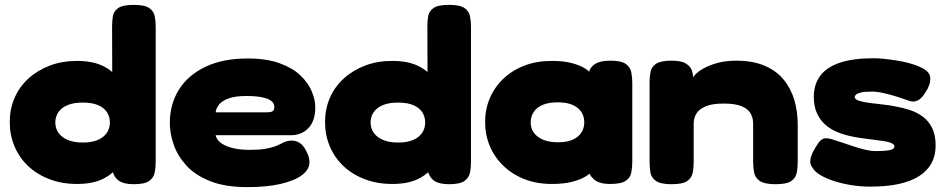

<svg xmlns="http://www.w3.org/2000/svg" viewBox="-20 -748 3880 788"><path d="M296 7Q234 7 183 -12.5Q132 -32 95.5 -66.5Q59 -101 39.5 -147.5Q20 -194 20 -247Q20 -300 39.5 -345.5Q59 -391 96 -425Q133 -459 183.5 -478.5Q234 -498 296 -498Q360 -498 402 -477.5Q444 -457 468 -422.5Q492 -388 502 -343.5Q512 -299 512 -252Q513 -200 503 -153Q493 -106 469 -70.5Q445 -35 403 -14Q361 7 296 7ZM320 -163Q358 -163 382.5 -174Q407 -185 419 -203.5Q431 -222 431 -245Q431 -269 419 -287.5Q407 -306 382.5 -316.5Q358 -327 319 -327Q282 -327 257 -316.5Q232 -306 219.5 -287.5Q207 -269 207 -245Q207 -222 219.5 -203.5Q232 -185 257.5 -174Q283 -163 320 -163ZM529 8Q488 8 467.5 -6.5Q447 -21 442 -47L440 -637Q440 -659 443 -680Q446 -701 464.5 -714.5Q483 -728 528 -728Q574 -728 592.5 -715Q611 -702 615 -681.5Q619 -661 619 -638V-83Q619 -61 615 -40Q611 -19 592.5 -5.5Q574 8 529 8Z M995 20Q904 20 842.5 -4.5Q781 -29 745 -68.5Q709 -108 693 -154Q677 -200 677 -243Q677 -320 714 -379.5Q751 -439 822.5 -473.5Q894 -508 996 -508Q1074 -508 1127.5 -488.5Q1181 -469 1213 -438.5Q1245 -408 1259.5 -373Q1274 -338 1274 -308Q1274 -252 1246 -222.5Q1218 -193 1174 -193H865Q868 -177 884 -163.5Q900 -150 930.5 -141.5Q961 -133 1006 -133Q1043 -133 1067 -137Q1091 -141 1106.5 -146.5Q1122 -152 1133 -158Q1144 -164 1154 -167.5Q1164 -171 1177 -171Q1195 -171 1210 -161.5Q1225 -152 1237 -128Q1244 -115 1247 -104Q1250 -93 1250 -82Q1250 -52 1219 -29Q1188 -6 1131 7Q1074 20 995 20ZM865 -287H1076Q1090 -287 1098 -291Q1106 -295 1106 -309Q1106 -324 1093 -334Q1080 -344 1054.5 -349Q1029 -354 990 -354Q948 -354 921 -345Q894 -336 880.5 -320.5Q867 -305 865 -287Z M1590 7Q1528 7 1477 -12.5Q1426 -32 1389.5 -66.5Q1353 -101 1333.5 -147.5Q1314 -194 1314 -247Q1314 -300 1333.5 -345.5Q1353 -391 1390 -425Q1427 -459 1477.5 -478.5Q1528 -498 1590 -498Q1654 -498 1696 -477.5Q1738 -457 1762 -422.5Q1786 -388 1796 -343.5Q1806 -299 1806 -252Q1807 -200 1797 -153Q1787 -106 1763 -70.5Q1739 -35 1697 -14Q1655 7 1590 7ZM1614 -163Q1652 -163 1676.5 -174Q1701 -185 1713 -203.5Q1725 -222 1725 -245Q1725 -269 1713 -287.5Q1701 -306 1676.5 -316.5Q1652 -327 1613 -327Q1576 -327 1551 -316.5Q1526 -306 1513.5 -287.5Q1501 -269 1501 -245Q1501 -222 1513.5 -203.5Q1526 -185 1551.5 -174Q1577 -163 1614 -163ZM1823 8Q1782 8 1761.5 -6.5Q1741 -21 1736 -47L1734 -637Q1734 -659 1737 -680Q1740 -701 1758.5 -714.5Q1777 -728 1822 -728Q1868 -728 1886.5 -715Q1905 -702 1909 -681.5Q1913 -661 1913 -638V-83Q1913 -61 1909 -40Q1905 -19 1886.5 -5.5Q1868 8 1823 8Z M2484 7Q2439 7 2418 -11.5Q2397 -30 2396 -50H2412Q2405 -37 2384 -24Q2363 -11 2328.5 -2Q2294 7 2245 7Q2183 7 2133 -12.5Q2083 -32 2046.5 -67Q2010 -102 1990.5 -148Q1971 -194 1971 -247Q1971 -300 1990.5 -345.5Q2010 -391 2046.5 -425.5Q2083 -460 2133 -479Q2183 -498 2245 -498Q2293 -498 2327 -489Q2361 -480 2382 -466.5Q2403 -453 2411 -439H2396Q2396 -465 2417.5 -482Q2439 -499 2485 -499Q2530 -499 2548.5 -485.5Q2567 -472 2571 -451Q2575 -430 2575 -408V-83Q2575 -61 2571 -40Q2567 -19 2548.5 -6Q2530 7 2484 7ZM2271 -164Q2307 -164 2331 -175Q2355 -186 2366.5 -204.5Q2378 -223 2378 -246Q2378 -270 2366 -288.5Q2354 -307 2330 -317.5Q2306 -328 2269 -328Q2232 -328 2207 -317.5Q2182 -307 2170 -288Q2158 -269 2158 -245Q2158 -222 2170.5 -204Q2183 -186 2208 -175Q2233 -164 2271 -164Z M2736 8Q2691 8 2672 -5.5Q2653 -19 2649.5 -40Q2646 -61 2646 -83V-412Q2646 -434 2650 -454Q2654 -474 2673 -486.5Q2692 -499 2737 -499Q2777 -499 2795.5 -487Q2814 -475 2819.5 -459Q2825 -443 2824.5 -429.5Q2824 -416 2826 -415L2819 -410Q2817 -422 2829.5 -437.5Q2842 -453 2867 -467Q2892 -481 2926 -490Q2960 -499 3001 -499Q3069 -499 3117.5 -478.5Q3166 -458 3196 -421.5Q3226 -385 3240 -337.5Q3254 -290 3254 -236V-82Q3254 -60 3250 -39Q3246 -18 3227.5 -5Q3209 8 3163 8Q3117 8 3098 -5.5Q3079 -19 3075 -40Q3071 -61 3071 -83V-241Q3071 -264 3060.5 -282.5Q3050 -301 3024 -312Q2998 -323 2950 -323Q2903 -323 2876 -311.5Q2849 -300 2838 -281.5Q2827 -263 2827 -241V-82Q2827 -60 2823 -39Q2819 -18 2800.5 -5Q2782 8 2736 8Z M3552 18Q3511 18 3472 11.5Q3433 5 3400 -6Q3367 -17 3344.5 -31Q3322 -45 3314 -61Q3304 -73 3305.5 -89Q3307 -105 3316.5 -124Q3326 -143 3340 -163Q3353 -181 3370 -180.5Q3387 -180 3405 -173Q3422 -168 3443.5 -160.5Q3465 -153 3488.5 -145.5Q3512 -138 3533.5 -133Q3555 -128 3572 -128Q3618 -128 3634.5 -132.5Q3651 -137 3651 -147Q3651 -155 3639 -160.5Q3627 -166 3606.5 -169Q3586 -172 3561.5 -175Q3537 -178 3512.5 -181.5Q3488 -185 3467 -190Q3440 -196 3414 -207Q3388 -218 3367 -236.5Q3346 -255 3333 -283Q3320 -311 3320 -351Q3320 -401 3346 -436.5Q3372 -472 3426.5 -490.5Q3481 -509 3566 -509Q3584 -509 3608.5 -506.5Q3633 -504 3661 -499.5Q3689 -495 3714.5 -488Q3740 -481 3760 -471Q3797 -455 3798 -427Q3799 -399 3777 -367Q3762 -343 3746 -335.5Q3730 -328 3712 -334Q3693 -341 3665 -350Q3637 -359 3608.5 -365.5Q3580 -372 3559 -372Q3529 -372 3514 -368.5Q3499 -365 3493.5 -360Q3488 -355 3488 -350Q3488 -340 3505.5 -334.5Q3523 -329 3549 -325.5Q3575 -322 3604 -319Q3633 -316 3656 -311Q3685 -306 3714 -296.5Q3743 -287 3767 -269.5Q3791 -252 3805.5 -223Q3820 -194 3820 -150Q3820 -69 3752.5 -25.5Q3685 18 3552 18Z"/></svg>

Font: Fredoka SemiExpanded
Style: Bold
Weight: 700
Width: 6
Designer: Ben Nathan
Foundry: Milena B. Brandão, Ben Nathan
Version: Version 2.001